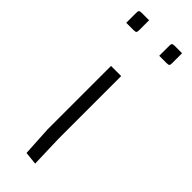

<svg xmlns="http://www.w3.org/2000/svg" viewBox="-188 -519 535 535"><g transform="rotate(45 80.0 -251.5)"><path d="M125 -455V-494Q125 -501 127 -503Q129 -505 136 -505H165V-466Q165 -459 163 -457Q161 -455 154 -455ZM-5 -455V-494Q-5 -501 -3 -503Q-1 -505 6 -505H35V-466Q35 -459 33 -457Q31 -455 24 -455ZM50 -340H90V-92L93 2L55 -2L50 -90Z"/></g></svg>

Font: Glametrix
Style: Light
Weight: 300
Designer: gluk
Foundry: gluk
Version: Version 0.40